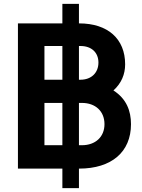

<svg xmlns="http://www.w3.org/2000/svg" viewBox="-20 -865 731 985"><path d="M72 0H300V100H385V0H386C552 0 652 -85 652 -228C652 -296 629 -358 562 -401C603 -438 622 -484 622 -535C622 -666 533 -745 386 -745H385V-845H300V-745H72ZM208 -120V-337H300V-120ZM208 -456V-629H300V-456ZM385 -120V-337H400C470 -337 516 -294 516 -228C516 -163 470 -120 400 -120ZM385 -456V-629H393C449 -629 485 -596 485 -544C485 -492 449 -456 393 -456Z"/></svg>

Font: Mluvka
Style: Bold
Weight: 700
Designer: Modified by Jiří Krblich, Original typeface by Gumpita Rahayu
Foundry: Gumpita Rahayu & Jiří Krblich
Version: Version 2.000;Glyphs 3.1.1 (3134)